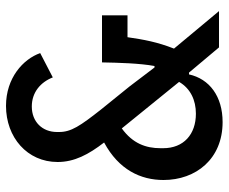

<svg xmlns="http://www.w3.org/2000/svg" viewBox="-81 -669 762 640"><g transform="rotate(-90 300.0 -349.0)"><path d="M213 12C299 12 357 -32 372 -100H378L462 0H583L458 -150C480 -206 488 -250 496 -305H569V-390H412C411 -334 409 -264 400 -215H395L332 -298L256 -392C200 -463 180 -493 180 -533V-540C180 -589 214 -624 265 -624C312 -624 346 -595 362 -554L443 -596C423 -653 360 -710 267 -710C162 -710 80 -639 80 -538C80 -482 105 -435 145 -383C54 -334 20 -261 20 -185C20 -77 90 12 213 12ZM241 -77C172 -77 126 -118 126 -186V-195C126 -244 142 -288 192 -324L347 -133C325 -95 286 -77 241 -77Z"/></g></svg>

Font: IBM Plex Mono Medm
Style: Regular
Weight: 500
Monospace: yes
Designer: Mike Abbink, Paul van der Laan, Pieter van Rosmalen
Foundry: Bold Monday
Version: Version 2.004